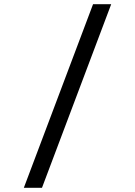

<svg xmlns="http://www.w3.org/2000/svg" viewBox="-20 -730 640 910"><path d="M93 160 421 -710H507L179 160Z"/></svg>

Font: Source Code Pro Medium
Style: Regular
Weight: 500
Monospace: yes
Designer: Paul D. Hunt, Teo Tuominen
Foundry: Adobe Systems Incorporated
Version: Version 2.030;PS 1.000;hotconv 16.6.51;makeotf.lib2.5.65220